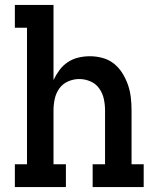

<svg xmlns="http://www.w3.org/2000/svg" viewBox="-20 -755 640 775"><path d="M40 0V-92H89V-643H40V-735H196V-432Q206 -453 220 -472Q234 -491 253.5 -504Q273 -517 296 -522.5Q319 -528 343 -528Q369 -528 394.5 -521Q420 -514 440 -498Q460 -482 474 -459.5Q488 -437 496.5 -412.5Q505 -388 508 -362Q511 -336 511 -310V-92H560V0H354V-92H404V-310Q404 -333 399 -356Q394 -379 380.5 -398Q367 -417 345 -426.5Q323 -436 300 -436Q277 -436 255 -426.5Q233 -417 219.5 -398Q206 -379 201 -356Q196 -333 196 -310V-92H246V0Z"/></svg>

Font: Iosevka Etoile Semibold
Style: Regular
Weight: 600
Designer: Belleve Invis
Foundry: Belleve Invis
Version: Version 22.1.2; ttfautohint (v1.8.4)